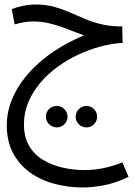

<svg xmlns="http://www.w3.org/2000/svg" viewBox="-20 -436 597 850"><path d="M346 394Q281 394 220 377.5Q159 361 112 327Q65 293 37.5 241Q10 189 10 118Q10 69 26.5 21.5Q43 -26 74 -70.5Q105 -115 149.5 -155Q194 -195 250 -228.5Q306 -262 371 -287L375 -272Q349 -280 319.5 -291.5Q290 -303 259 -314.5Q228 -326 195 -333.5Q162 -341 128 -341Q104 -341 83 -337Q62 -333 45 -328L32 -396Q52 -404 81 -410Q110 -416 139 -416Q183 -416 219 -406Q255 -396 287.5 -382Q320 -368 353.5 -353.5Q387 -339 425 -329.5Q463 -320 512 -319H521L523 -246Q477 -244 426.5 -230.5Q376 -217 327.5 -194.5Q279 -172 235.5 -140.5Q192 -109 158.5 -69.5Q125 -30 105.5 16Q86 62 86 114Q86 170 108.5 209Q131 248 170 271.5Q209 295 257 306Q305 317 355 317Q391 317 432 309.5Q473 302 522 283L549 347Q491 375 438.5 384.5Q386 394 346 394ZM363 128Q343 128 329 114Q315 100 315 81Q315 61 329 47Q343 33 363 33Q382 33 396 47Q410 61 410 81Q410 100 396 114Q382 128 363 128ZM232 128Q212 128 197.5 114Q183 100 183 81Q183 61 197 47Q211 33 232 33Q251 33 265 47Q279 61 279 81Q279 100 265 114Q251 128 232 128Z"/></svg>

Font: Noto Sans Arabic Condensed
Style: Regular
Weight: 400
Width: 3
Designer: Monotype Design Team, Nadine Chahine, Nizar Qandah and Khaled Hosny
Foundry: Monotype Imaging Inc.
Version: Version 2.012